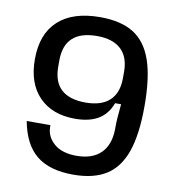

<svg xmlns="http://www.w3.org/2000/svg" viewBox="-80 -772 781 853"><g transform="rotate(10 310.5 -345.0)"><path d="M566 -345Q566 -217 539 -139.5Q512 -62 455 -26Q398 10 306 10Q199 10 140 -38Q81 -86 62 -189H169V-182Q169 -137 205 -106Q241 -75 306 -75Q378 -75 416.5 -113.5Q455 -152 455 -225V-234Q455 -266 462 -335H435Q416 -284 375.5 -260Q335 -236 271 -236Q168 -236 109 -296.5Q50 -357 50 -466Q50 -580 115.5 -640Q181 -700 304 -700Q398 -700 455 -664.5Q512 -629 539 -551.5Q566 -474 566 -345ZM305 -315Q376 -315 413 -349.5Q450 -384 450 -451V-479Q450 -546 413 -580.5Q376 -615 305 -615Q158 -615 158 -479V-451Q158 -315 305 -315Z"/></g></svg>

Font: Mozilla Headline BETA
Style: Regular
Weight: 400
Designer: Studio DRAMA
Foundry: Studio DRAMA
Version: Version 0.100